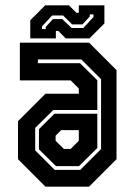

<svg xmlns="http://www.w3.org/2000/svg" viewBox="-20 -700 504 720"><path d="M150.5 0 47.5 -103V-245.5L150.5 -348.5H275.5V-368L245 -398.5H54.5V-540H314L417 -437V-103L314 0ZM185 -63H281L359 -141V-403L285 -477H122V-463H280L345 -399V-287.5H180L112 -220.5V-136ZM190 -77 126 -140V-215.5L184 -273.5H345V-145L276 -77ZM219.5 -141.5H245L275.5 -172V-212H209.5L188.5 -191V-172ZM93.5 -556V-624L149.5 -680H238.5L266.5 -652H275.5V-680H371.5V-612L315.5 -556H226.5L198.5 -584H189.5V-556ZM137.5 -591H151.5V-599L178.5 -628.5H213.5L248.5 -595H292.5L330.5 -636V-646H316.5V-638L289.5 -608.5H250.5L216.5 -642H175.5L137.5 -601Z"/></svg>

Font: Tourney Condensed Regular
Style: Bold
Weight: 700
Width: 3
Designer: Tyler Finck
Foundry: Etcetera Type Co
Version: Version 1.010; ttfautohint (v1.8.3)